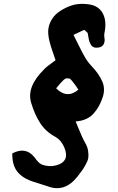

<svg xmlns="http://www.w3.org/2000/svg" viewBox="-20 -965 604 985"><path d="M153 -32Q98 -49 70 -83Q42 -117 43 -178Q112 -214 156 -159Q157 -158 161.5 -152Q166 -146 167.5 -144Q169 -142 173.5 -137Q178 -132 180.5 -130Q183 -128 187 -125.5Q191 -123 194 -121Q231 -107 267.5 -116.5Q304 -126 315 -150Q325 -173 309.5 -209.5Q294 -246 264 -263Q215 -289 186.5 -333Q158 -377 140 -437Q115 -519 205 -608Q213 -617 224 -625.5Q235 -634 247.5 -643Q260 -652 265 -656Q260 -671 250.5 -698.5Q241 -726 235.5 -746.5Q230 -767 228 -786Q224 -821 238 -851Q252 -881 276 -899.5Q300 -918 331 -931Q362 -944 393 -945Q424 -946 450 -940Q492 -929 509.5 -892Q527 -855 517 -802Q513 -786 516 -769.5Q519 -753 512 -738.5Q505 -724 485 -721Q471 -719 461.5 -722.5Q452 -726 446.5 -735.5Q441 -745 438.5 -752.5Q436 -760 433.5 -774.5Q431 -789 430 -795Q429 -797 427 -799Q425 -801 420 -805Q415 -809 412 -812Q402 -807 357 -786Q366 -769 383.5 -733Q401 -697 415.5 -672Q430 -647 448 -628Q490 -584 506 -544Q522 -504 504 -458Q495 -434 485.5 -417.5Q476 -401 460.5 -383Q445 -365 421.5 -354.5Q398 -344 368 -342Q374 -328 384 -303.5Q394 -279 401.5 -262.5Q409 -246 417 -232Q429 -212 432 -191Q435 -170 433 -155.5Q431 -141 419.5 -120.5Q408 -100 401.5 -91Q395 -82 378 -60Q313 24 225 -9Q211 -14 185 -22Q159 -30 153 -32ZM382 -505Q370 -524 362.5 -533.5Q355 -543 347.5 -552.5Q340 -562 334 -562.5Q328 -563 321.5 -563Q315 -563 306.5 -555Q298 -547 290 -538Q282 -529 268 -512Q324 -456 382 -505Z"/></svg>

Font: Beth Ellen
Style: Regular
Weight: 400
Designer: Alyson Diaz
Version: Version 2.000